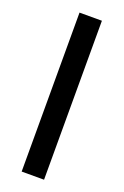

<svg xmlns="http://www.w3.org/2000/svg" viewBox="-122 -641 439 681"><g transform="rotate(20 97.0 -300.0)"><path d="M54.9 0V-600H139.4V0Z"/></g></svg>

Font: Big Shoulders Text SC Thin
Style: Regular
Weight: 100
Designer: Patric King
Foundry: XO Type Co
Version: Version 2.002